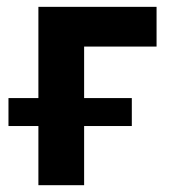

<svg xmlns="http://www.w3.org/2000/svg" viewBox="-20 -544 496 564"><path d="M439.9 -407.2H227.1V-255.9H367.2V-173.8H227.1V0H92.8V-173.8H4.9V-255.9H92.8V-523.9H439.9Z"/></svg>

Font: Rawline
Style: Bold
Weight: 700
Designer: Matt McInerney, Pablo Impallari, Rodrigo Fuenzalida
Foundry: Matt McInerney, Pablo Impallari, Rodrigo Fuenzalida
Version: Version 4.020;PS 004.020;hotconv 1.0.88;makeotf.lib2.5.64775